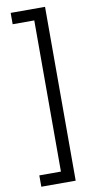

<svg xmlns="http://www.w3.org/2000/svg" viewBox="-104 -854 511 1042"><g transform="rotate(-10 151.5 -333.0)"><path d="M35.2 146.5V84H154.3V-749H35.2V-811.5H224.6V146.5Z"/></g></svg>

Font: Reddit Sans Strawberry
Style: Regular
Weight: 400
Designer: Stephen Hutchings
Foundry: Reddit
Version: Version 1.013